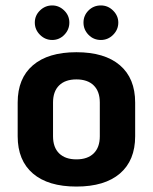

<svg xmlns="http://www.w3.org/2000/svg" viewBox="-20 -674 562 706"><path d="M45 -173V-297Q45 -386 101 -434Q157 -482 261 -482Q365 -482 421 -434Q477 -386 477 -297V-173Q477 -84 421 -36Q365 12 261 12Q157 12 101 -36Q45 -84 45 -173ZM347 -173V-297Q347 -338 324.5 -360Q302 -382 261 -382Q220 -382 197.5 -360Q175 -338 175 -297V-173Q175 -132 197.5 -110Q220 -88 261 -88Q302 -88 324.5 -110Q347 -132 347 -173ZM108 -591Q108 -617 127 -635.5Q146 -654 172 -654Q197 -654 216 -635.5Q235 -617 235 -591Q235 -565 216.5 -546Q198 -527 172 -527Q146 -527 127 -546Q108 -565 108 -591ZM287 -591Q287 -617 305.5 -635.5Q324 -654 351 -654Q377 -654 396 -635Q415 -616 415 -591Q415 -565 396 -546Q377 -527 351 -527Q324 -527 305.5 -546Q287 -565 287 -591Z"/></svg>

Font: KoHo
Style: Bold
Weight: 700
Designer: Cadson Demak & Katatrad Team
Foundry: Cadson Demak Co.,Ltd.
Version: Version 1.000; ttfautohint (v1.6)